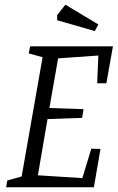

<svg xmlns="http://www.w3.org/2000/svg" viewBox="-20 -796 500 816"><path d="M393 -442 398 -560 227 -548 190 -337 335 -332 329 -295 182 -290 141 -51 330 -39 368 -164 407 -163 379 0H6L11 -29L72 -46L161 -553L102 -569L108 -599H460L432 -442ZM223 -710V-732L258 -776L398 -692L383 -664Z"/></svg>

Font: Grenze Light
Style: Italic
Weight: 300
Italic angle: -10°
Designer: Renata Polastri
Foundry: Omnibus-Type
Version: Version 1.002; ttfautohint (v1.8)